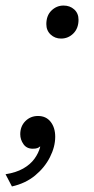

<svg xmlns="http://www.w3.org/2000/svg" viewBox="-37 -528 340 692"><path d="M100 -110Q129 -110 145.5 -89Q162 -68 162 -35Q162 1 143 38.5Q124 76 89.5 104.5Q55 133 6 144L-17 100Q21 94 46.5 79.5Q72 65 87 44.5Q102 24 108 1L107 0Q103 4 97 6Q91 8 81 8Q59 8 47.5 -8.5Q36 -25 36 -44Q36 -73 54.5 -91.5Q73 -110 100 -110ZM192 -508Q215 -508 230.5 -494Q246 -480 246 -457Q246 -426 227.5 -407.5Q209 -389 183 -389Q161 -389 145.5 -403.5Q130 -418 130 -441Q130 -472 148.5 -490Q167 -508 192 -508Z"/></svg>

Font: Kantumruy Pro
Style: Italic
Weight: 400
Italic angle: -13°
Designer: Sovichet Tep
Foundry: Sovichet Tep
Version: Version 1.002